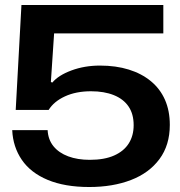

<svg xmlns="http://www.w3.org/2000/svg" viewBox="-20 -741 723 770"><path d="M338 9Q240 9 171.5 -19.5Q103 -48 67.5 -100Q32 -152 29 -219H171Q173 -181 194.5 -154.5Q216 -128 253.5 -114Q291 -100 340 -100Q399 -100 438 -117.5Q477 -135 496.5 -166Q516 -197 516 -239Q516 -284 495.5 -314Q475 -344 436.5 -359.5Q398 -375 345 -375Q285 -375 240.5 -354.5Q196 -334 175 -300H43L66 -721H635V-607H197L184 -412L190 -410Q214 -439 266.5 -458.5Q319 -478 381 -478Q445 -478 496.5 -462Q548 -446 585 -415.5Q622 -385 641.5 -341Q661 -297 661 -240Q661 -159 619.5 -103Q578 -47 505 -19Q432 9 338 9Z"/></svg>

Font: Mona Sans Expanded SemiBold
Style: Regular
Weight: 600
Width: 7
Designer: Deni Anggara
Foundry: GitHub
Version: Version 2.000